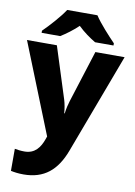

<svg xmlns="http://www.w3.org/2000/svg" viewBox="-106 -833 800 1139"><g transform="rotate(10 294.0 -263.0)"><path d="M386 -766H204C175 -721 116 -656 78 -619V-606H190C225 -628 259 -653 294 -686C328 -653 365 -627 400 -606H511V-619C476 -655 415 -721 386 -766ZM0 -549 217 -6 211 11C193 62 163 105 100 105C77 105 55 102 41 99V232C60 236 84 240 118 240C241 240 316 177 362 54L588 -549H412L313 -237C306 -215 300 -190 296 -159H293C291 -187 286 -215 279 -238L180 -549Z"/></g></svg>

Font: Noto Sans Arabic ExtBd
Style: Regular
Weight: 800
Designer: Monotype Design Team, Nadine Chahine, Nizar Qandah and Khaled Hosny
Foundry: Monotype Imaging Inc.
Version: Version 2.012